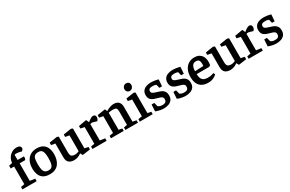

<svg xmlns="http://www.w3.org/2000/svg" viewBox="158 -2067 5172 3430"><g transform="rotate(-30 2744.5 -352.0)"><path d="M17 0V-50L93 -64V-428H23V-485L93 -501Q98 -560 126.5 -605Q155 -650 200 -676Q245 -702 300 -702Q339 -702 360.5 -686.5Q382 -671 382 -647Q382 -624 369 -610Q356 -596 347 -592Q325 -600 296.5 -605.5Q268 -611 244 -611Q234 -611 223.5 -610Q213 -609 205 -605V-498H336V-463L323 -428H207V-67L311 -52V0Z M581 12Q501 12 451.5 -18Q402 -48 379 -105Q356 -162 356 -240Q356 -292 370.5 -340.5Q385 -389 415 -426.5Q445 -464 491.5 -486Q538 -508 601 -508Q679 -508 727.5 -477.5Q776 -447 799.5 -391.5Q823 -336 823 -263Q823 -208 809.5 -158Q796 -108 767.5 -69.5Q739 -31 692.5 -9.5Q646 12 581 12ZM598 -60Q642 -60 663.5 -84.5Q685 -109 692.5 -152Q700 -195 700 -249Q700 -315 691 -356.5Q682 -398 659 -417.5Q636 -437 593 -437Q544 -437 519.5 -416.5Q495 -396 487 -355Q479 -314 479 -249Q479 -187 488 -145Q497 -103 522.5 -81.5Q548 -60 598 -60Z M1085 11Q1011 11 974 -24Q937 -59 937 -129V-415L856 -430V-480L1017 -505L1051 -491V-168Q1051 -113 1071 -90.5Q1091 -68 1147 -68Q1166 -68 1189.5 -74.5Q1213 -81 1228 -89V-415L1147 -430V-480L1308 -505L1343 -491V-82L1419 -66V-15L1258 7L1233 -40H1227Q1201 -18 1162 -3.5Q1123 11 1085 11Z M1462 0V-50L1537 -64V-408L1458 -424V-475L1621 -504L1649 -444Q1660 -454 1679.5 -468.5Q1699 -483 1722 -495.5Q1745 -508 1764 -508Q1787 -508 1801 -494.5Q1815 -481 1815 -453Q1815 -435 1806.5 -416.5Q1798 -398 1783 -386L1722 -404Q1710 -408 1701 -409.5Q1692 -411 1684 -411Q1674 -411 1666 -409Q1658 -407 1651 -404V-66L1754 -51V0Z M1844 0V-50L1923 -64V-410L1844 -425V-477L2008 -502L2029 -456H2033Q2072 -480 2114.5 -494Q2157 -508 2187 -508Q2256 -508 2290.5 -472.5Q2325 -437 2325 -367V-64L2401 -50V0H2141V-50L2211 -64V-347Q2211 -392 2193 -409Q2175 -426 2123 -426Q2103 -426 2081 -423.5Q2059 -421 2037 -416V-64L2107 -50V0Z M2438 0V-50L2518 -64V-410L2437 -425V-477L2600 -502L2632 -489V-64L2705 -50V0ZM2559 -564Q2528 -564 2508.5 -584.5Q2489 -605 2489 -637Q2489 -668 2511 -692Q2533 -716 2565 -716Q2596 -716 2616 -697.5Q2636 -679 2636 -644Q2636 -613 2615 -588.5Q2594 -564 2559 -564Z M2934 12Q2897 12 2862.5 6Q2828 0 2802 -8.5Q2776 -17 2766 -23L2774 -160H2830L2850 -80Q2860 -73 2881.5 -63.5Q2903 -54 2934 -54Q2989 -54 3007.5 -73.5Q3026 -93 3026 -128Q3026 -154 3011 -168Q2996 -182 2972 -190.5Q2948 -199 2920 -206Q2893 -213 2865.5 -222.5Q2838 -232 2815 -247Q2792 -262 2778 -288Q2764 -314 2764 -355Q2764 -407 2789 -441Q2814 -475 2858.5 -491.5Q2903 -508 2960 -508Q2992 -508 3022.5 -503.5Q3053 -499 3076 -493.5Q3099 -488 3108 -485L3098 -348H3043L3025 -422Q3015 -427 2995 -431.5Q2975 -436 2953 -436Q2901 -436 2883 -420Q2865 -404 2865 -376Q2865 -356 2879 -343Q2893 -330 2915.5 -322Q2938 -314 2965 -305Q2992 -297 3021 -287Q3050 -277 3074 -260Q3098 -243 3112.5 -216Q3127 -189 3127 -147Q3127 -86 3099 -51.5Q3071 -17 3026.5 -2.5Q2982 12 2934 12Z M3383 12Q3346 12 3311.5 6Q3277 0 3251 -8.5Q3225 -17 3215 -23L3223 -160H3279L3299 -80Q3309 -73 3330.5 -63.5Q3352 -54 3383 -54Q3438 -54 3456.5 -73.5Q3475 -93 3475 -128Q3475 -154 3460 -168Q3445 -182 3421 -190.5Q3397 -199 3369 -206Q3342 -213 3314.5 -222.5Q3287 -232 3264 -247Q3241 -262 3227 -288Q3213 -314 3213 -355Q3213 -407 3238 -441Q3263 -475 3307.5 -491.5Q3352 -508 3409 -508Q3441 -508 3471.5 -503.5Q3502 -499 3525 -493.5Q3548 -488 3557 -485L3547 -348H3492L3474 -422Q3464 -427 3444 -431.5Q3424 -436 3402 -436Q3350 -436 3332 -420Q3314 -404 3314 -376Q3314 -356 3328 -343Q3342 -330 3364.5 -322Q3387 -314 3414 -305Q3441 -297 3470 -287Q3499 -277 3523 -260Q3547 -243 3561.5 -216Q3576 -189 3576 -147Q3576 -86 3548 -51.5Q3520 -17 3475.5 -2.5Q3431 12 3383 12Z M3852 11Q3779 11 3727 -15.5Q3675 -42 3647.5 -97Q3620 -152 3620 -237Q3620 -321 3649.5 -381.5Q3679 -442 3731.5 -475Q3784 -508 3852 -508Q3906 -508 3941.5 -490.5Q3977 -473 3998 -444.5Q4019 -416 4028 -382Q4037 -348 4037 -313Q4037 -260 4026 -243.5Q4015 -227 3990 -227H3743Q3743 -180 3756 -144.5Q3769 -109 3800 -90Q3831 -71 3884 -71Q3943 -71 3974.5 -82Q4006 -93 4009 -95L4027 -58Q4023 -54 4001 -37Q3979 -20 3941.5 -4.5Q3904 11 3852 11ZM3743 -286 3918 -294Q3921 -312 3921 -329Q3921 -381 3906 -407Q3891 -433 3843 -433Q3806 -433 3784.5 -414.5Q3763 -396 3753.5 -363Q3744 -330 3743 -286Z M4307 11Q4233 11 4196 -24Q4159 -59 4159 -129V-415L4078 -430V-480L4239 -505L4273 -491V-168Q4273 -113 4293 -90.5Q4313 -68 4369 -68Q4388 -68 4411.5 -74.5Q4435 -81 4450 -89V-415L4369 -430V-480L4530 -505L4565 -491V-82L4641 -66V-15L4480 7L4455 -40H4449Q4423 -18 4384 -3.5Q4345 11 4307 11Z M4684 0V-50L4759 -64V-408L4680 -424V-475L4843 -504L4871 -444Q4882 -454 4901.5 -468.5Q4921 -483 4944 -495.5Q4967 -508 4986 -508Q5009 -508 5023 -494.5Q5037 -481 5037 -453Q5037 -435 5028.5 -416.5Q5020 -398 5005 -386L4944 -404Q4932 -408 4923 -409.5Q4914 -411 4906 -411Q4896 -411 4888 -409Q4880 -407 4873 -404V-66L4976 -51V0Z M5257 12Q5220 12 5185.5 6Q5151 0 5125 -8.5Q5099 -17 5089 -23L5097 -160H5153L5173 -80Q5183 -73 5204.5 -63.5Q5226 -54 5257 -54Q5312 -54 5330.5 -73.5Q5349 -93 5349 -128Q5349 -154 5334 -168Q5319 -182 5295 -190.5Q5271 -199 5243 -206Q5216 -213 5188.5 -222.5Q5161 -232 5138 -247Q5115 -262 5101 -288Q5087 -314 5087 -355Q5087 -407 5112 -441Q5137 -475 5181.5 -491.5Q5226 -508 5283 -508Q5315 -508 5345.5 -503.5Q5376 -499 5399 -493.5Q5422 -488 5431 -485L5421 -348H5366L5348 -422Q5338 -427 5318 -431.5Q5298 -436 5276 -436Q5224 -436 5206 -420Q5188 -404 5188 -376Q5188 -356 5202 -343Q5216 -330 5238.5 -322Q5261 -314 5288 -305Q5315 -297 5344 -287Q5373 -277 5397 -260Q5421 -243 5435.5 -216Q5450 -189 5450 -147Q5450 -86 5422 -51.5Q5394 -17 5349.5 -2.5Q5305 12 5257 12Z"/></g></svg>

Font: Faustina Light SemiBold
Style: Regular
Weight: 600
Version: Version 1.200